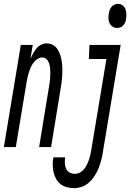

<svg xmlns="http://www.w3.org/2000/svg" viewBox="-58 -763 678 996"><path d="M-38 0 50 -530H112L100 -458Q106 -472 113.5 -485.5Q121 -499 131 -511.5Q141 -524 155.5 -531Q170 -538 184 -538Q202 -538 217 -529.5Q232 -521 241 -506.5Q250 -492 255 -476Q260 -460 262.5 -442.5Q265 -425 265.5 -407.5Q266 -390 265 -372Q264 -354 261.5 -336Q259 -318 256 -300L207 0H145L196 -312Q198 -323 199.5 -334Q201 -345 202 -356.5Q203 -368 203 -379Q203 -390 202.5 -401Q202 -412 200 -422Q198 -432 193.5 -442Q189 -452 180.5 -458.5Q172 -465 161 -465Q148 -465 136 -457Q124 -449 115.5 -437.5Q107 -426 101.5 -413.5Q96 -401 92 -388.5Q88 -376 85 -363Q82 -350 80 -337L24 0ZM549 -618Q536 -618 525.5 -625Q515 -632 510 -643.5Q505 -655 504.5 -668.5Q504 -682 507 -695Q508 -704 511.5 -712.5Q515 -721 521.5 -728.5Q528 -736 536.5 -739.5Q545 -743 554 -743Q567 -743 577.5 -735.5Q588 -728 592.5 -716.5Q597 -705 597.5 -691.5Q598 -678 596 -665Q595 -656 591.5 -647.5Q588 -639 581.5 -631.5Q575 -624 566 -621Q557 -618 549 -618ZM327 213Q307 213 288.5 208Q270 203 256 192Q242 181 233 165Q224 149 220 130.5Q216 112 215.5 92.5Q215 73 219 54Q219 53 219 53Q219 53 219 53H280Q280 53 280 53Q280 53 280 53Q278 68 278.5 83Q279 98 284.5 111Q290 124 302.5 131.5Q315 139 330 139Q343 139 355 133Q367 127 376.5 116Q386 105 392 93Q398 81 402.5 68.5Q407 56 410 43.5Q413 31 415 18L494 -457H403L406 -530H568L475 30Q472 50 466.5 70.5Q461 91 453 110.5Q445 130 433 149Q421 168 404.5 183Q388 198 367.5 205.5Q347 213 327 213Z"/></svg>

Font: Iosevka Curly Extended Oblique
Style: Regular
Weight: 400
Width: 7
Italic angle: -9°
Monospace: yes
Designer: Belleve Invis
Foundry: Belleve Invis
Version: Version 11.1.0; ttfautohint (v1.8.3)